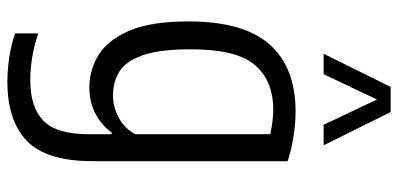

<svg xmlns="http://www.w3.org/2000/svg" viewBox="-299 -549 1078 520"><g transform="rotate(90 240.0 -289.0)"><path d="M201.5 230Q170.5 230 134.8 224.8Q99 219.5 70.5 209V146.5Q135.5 168 197 168Q269.5 168 306.5 133Q343.5 98 343.5 9.5V-52.5H339Q321.5 -27.5 290.2 -9.8Q259 8 216.5 8Q170 8 129.2 -16.8Q88.5 -41.5 63.2 -100.2Q38 -159 38 -260.5Q38 -410 100.5 -480.2Q163 -550.5 281.5 -550.5Q315 -550.5 352.2 -544.5Q389.5 -538.5 416.5 -529V-1Q416.5 124 361.8 177Q307 230 201.5 230ZM239 -56Q269 -56 298 -71.2Q327 -86.5 343.5 -116V-482Q330.5 -485 312 -487.5Q293.5 -490 277 -490Q198.5 -490 156 -440.2Q113.5 -390.5 113.5 -267.5Q113.5 -181.5 130 -135.5Q146.5 -89.5 174.8 -72.8Q203 -56 239 -56ZM125.5 -626.5 215.5 -808H283.5L373.5 -626.5H318L249.5 -771L181 -626.5Z"/></g></svg>

Font: Encode Sans Condensed
Style: Regular
Weight: 400
Width: 3
Designer: Multiple Designers
Foundry: Impallari Type
Version: Version 3.000; ttfautohint (v1.8.3) -l 8 -r 50 -G 200 -x 14 